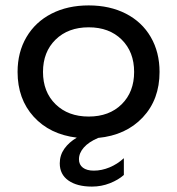

<svg xmlns="http://www.w3.org/2000/svg" viewBox="-20 -502 655 710"><path d="M570 -236Q570 -134 508 -68Q446 -2 343 8Q308 23 290 43.5Q272 64 272 87Q272 107 286.5 118Q301 129 327 129Q356 129 385 117Q414 105 438 83V145Q418 163 386.5 175.5Q355 188 320 188Q265 188 233 165.5Q201 143 201 102Q201 72 218 48Q235 24 264 7Q164 -5 104.5 -70.5Q45 -136 45 -236Q45 -309 78 -365Q111 -421 170.5 -451.5Q230 -482 308 -482Q386 -482 445.5 -451.5Q505 -421 537.5 -365Q570 -309 570 -236ZM476 -236Q476 -310 430 -355.5Q384 -401 308 -401Q232 -401 185.5 -355.5Q139 -310 139 -236Q139 -162 185.5 -116.5Q232 -71 308 -71Q384 -71 430 -116.5Q476 -162 476 -236Z"/></svg>

Font: Madhuban
Style: Regular
Weight: 400
Designer: jaikishan Patel
Foundry: MagicType
Version: Version 1.000